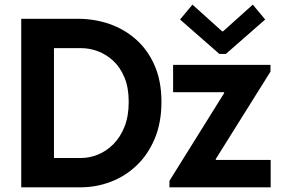

<svg xmlns="http://www.w3.org/2000/svg" viewBox="-20 -800 1204 820"><path d="M70.7 0V-719.7H313.1Q383.9 -719.7 448.1 -697.4Q512.2 -675 562.1 -630.5Q611.9 -585.9 640.7 -519.5Q669.5 -453.1 669.5 -365.1Q669.5 -275.9 640.8 -207.8Q612.2 -139.6 563.4 -93.3Q514.6 -46.9 452.7 -23.5Q390.9 0 323.9 0ZM210.5 -125.3H327.2Q362.3 -125.3 397.8 -139.6Q433.3 -153.9 463.4 -183.4Q493.4 -213 511.5 -258.2Q529.7 -303.3 529.7 -365.1Q529.7 -426 511.5 -469.4Q493.4 -512.9 463.4 -540.5Q433.3 -568 397.8 -581.2Q362.3 -594.4 327.2 -594.4H210.5ZM703.7 0V-27.8L937.2 -402.2V-406.1H719.3V-523.1H1135.2V-494.2L901.6 -120.9V-117H1136V0ZM801.9 -780.2 928.8 -666.2H932.7L1059.6 -780.2L1112.6 -716.7L944.8 -569.8H916.7L748.9 -716.7Z"/></svg>

Font: Reddit Sans
Style: Regular
Weight: 400
Designer: Stephen Hutchings
Foundry: Reddit
Version: Version 1.014